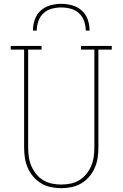

<svg xmlns="http://www.w3.org/2000/svg" viewBox="-20 -975 640 1003"><path d="M300 8Q273 8 246 2.5Q219 -3 195.5 -17Q172 -31 154 -52Q136 -73 125 -98Q114 -123 110 -150Q106 -177 106 -205V-716H36V-735H197V-716H127V-205Q127 -180 130.5 -155.5Q134 -131 143.5 -108.5Q153 -86 168.5 -66.5Q184 -47 205.5 -34Q227 -21 251 -16Q275 -11 300 -11Q325 -11 349 -16Q373 -21 394.5 -34Q416 -47 431.5 -66.5Q447 -86 456.5 -108.5Q466 -131 469.5 -155.5Q473 -180 473 -205V-716H403V-735H564V-716H494V-205Q494 -177 490 -150Q486 -123 475 -98Q464 -73 446 -52Q428 -31 404.5 -17Q381 -3 354 2.5Q327 8 300 8ZM152 -815Q152 -844 161.5 -872Q171 -900 192.5 -919.5Q214 -939 242.5 -947Q271 -955 300 -955Q329 -955 357.5 -947Q386 -939 407.5 -919.5Q429 -900 438.5 -872Q448 -844 448 -815H428Q428 -840 419.5 -864.5Q411 -889 392.5 -906Q374 -923 349.5 -929.5Q325 -936 300 -936Q275 -936 250.5 -929.5Q226 -923 207.5 -906Q189 -889 180.5 -864.5Q172 -840 172 -815Z"/></svg>

Font: Iosevka HT Thin Extended
Style: Regular
Weight: 100
Width: 7
Monospace: yes
Designer: Belleve Invis
Foundry: Belleve Invis
Version: Version 32.3.0; ttfautohint (v1.8.4)